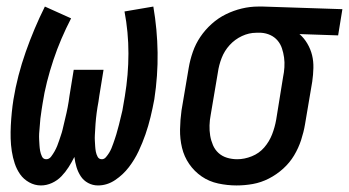

<svg xmlns="http://www.w3.org/2000/svg" viewBox="-20 -558 1065 586"><path d="M105 8Q86 8 69 -1.5Q52 -11 41.5 -26Q31 -41 25 -59Q19 -77 16 -96.5Q13 -116 12.5 -135.5Q12 -155 13 -175Q14 -195 16 -215Q18 -235 21 -254Q27 -291 36.5 -327.5Q46 -364 58.5 -399.5Q71 -435 85.5 -469.5Q100 -504 117 -538L197 -502Q181 -471 167.5 -439.5Q154 -408 143 -375Q132 -342 123.5 -308.5Q115 -275 110 -242Q108 -232 107 -223Q106 -214 104.5 -205Q103 -196 102.5 -187Q102 -178 101 -169Q100 -160 99.5 -150.5Q99 -141 99.5 -132Q100 -123 100.5 -114.5Q101 -106 102.5 -97.5Q104 -89 108 -80.5Q112 -72 121 -72Q130 -72 136 -80Q142 -88 146.5 -96Q151 -104 154.5 -112.5Q158 -121 160.5 -129Q163 -137 166 -145.5Q169 -154 171 -162.5Q173 -171 175 -179.5Q177 -188 179 -196.5Q181 -205 183 -213.5Q185 -222 186.5 -230.5Q188 -239 189.5 -247.5Q191 -256 192 -265L205 -345H296L283 -265Q282 -256 280.5 -247.5Q279 -239 277.5 -230.5Q276 -222 275 -213.5Q274 -205 273 -196.5Q272 -188 271.5 -179.5Q271 -171 270.5 -162.5Q270 -154 269.5 -145.5Q269 -137 269.5 -128.5Q270 -120 270.5 -111.5Q271 -103 272.5 -95Q274 -87 278 -79.5Q282 -72 291 -72Q298 -72 303.5 -78.5Q309 -85 313 -91.5Q317 -98 320 -105Q323 -112 325.5 -119.5Q328 -127 330.5 -134Q333 -141 335 -148Q337 -155 339 -162.5Q341 -170 343 -177Q345 -184 346.5 -191.5Q348 -199 350 -206Q352 -213 353.5 -220.5Q355 -228 356 -235Q357 -242 358.5 -249.5Q360 -257 361 -264Q372 -330 372 -395Q372 -460 360 -523L448 -538Q460 -468 461 -397.5Q462 -327 451 -255Q446 -228 439.5 -201Q433 -174 424 -148Q415 -122 403 -96.5Q391 -71 373.5 -48Q356 -25 331.5 -8.5Q307 8 279 8Q263 8 249 0.5Q235 -7 226.5 -20Q218 -33 213.5 -48Q209 -63 207 -79Q199 -63 189.5 -48Q180 -33 167.5 -20Q155 -7 138.5 0.5Q122 8 105 8Z M702 8Q674 8 646 2Q618 -4 595.5 -19.5Q573 -35 557.5 -57.5Q542 -80 535.5 -107Q529 -134 529.5 -163Q530 -192 534 -221L556 -351Q560 -375 568.5 -399.5Q577 -424 591.5 -445.5Q606 -467 626 -485Q646 -503 669.5 -514.5Q693 -526 718 -532Q743 -538 768 -538Q771 -538 775 -538Q779 -538 783 -538L1025 -530L1012 -450L894 -454Q908 -442 918 -425Q928 -408 932.5 -389.5Q937 -371 936.5 -350.5Q936 -330 933 -309L911 -179Q907 -155 899 -130.5Q891 -106 877.5 -83.5Q864 -61 844 -43Q824 -25 800.5 -13Q777 -1 752 3.5Q727 8 702 8ZM704 -72Q726 -72 748.5 -81Q771 -90 786.5 -108Q802 -126 810.5 -148Q819 -170 823 -193L844 -323Q847 -337 848 -352.5Q849 -368 847 -382.5Q845 -397 840.5 -410.5Q836 -424 827 -434.5Q818 -445 805 -451Q792 -457 777 -458H770Q768 -458 766 -458Q764 -458 762 -458Q740 -458 718.5 -448Q697 -438 681 -420.5Q665 -403 656.5 -381Q648 -359 645 -337L623 -207Q620 -192 619.5 -175.5Q619 -159 621.5 -144Q624 -129 630 -115Q636 -101 647 -91Q658 -81 673 -76.5Q688 -72 704 -72Z"/></svg>

Font: Iosevka Curly Medium Oblique
Style: Regular
Weight: 500
Italic angle: -9°
Monospace: yes
Designer: Belleve Invis
Foundry: Belleve Invis
Version: Version 11.1.0; ttfautohint (v1.8.3)